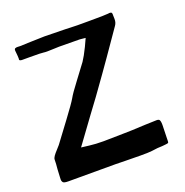

<svg xmlns="http://www.w3.org/2000/svg" viewBox="-126 -811 893 928"><g transform="rotate(-20 320.5 -347.0)"><path d="M363 2Q344 1 315 1H70Q48 1 43 -5.5Q38 -12 38.5 -20.5Q39 -29 39 -32L41 -71Q44 -100 44 -120Q44 -128 51 -138Q58 -148 71 -162L87 -180Q114 -216 163.5 -282.5Q213 -349 225 -370Q237 -392 274 -440.5Q311 -489 320 -502L332 -518Q347 -540 368 -583L386 -622Q380 -622 377 -623L357 -625L251 -626Q233 -626 223 -625L190 -624Q176 -624 172 -625Q163 -627 101 -627H59Q51 -628 49 -630Q47 -632 47.5 -635Q48 -638 48 -640Q48 -651 45 -679Q44 -689 49.5 -691.5Q55 -694 63 -693.5Q71 -693 75 -693Q90 -693 130 -695Q178 -697 201 -697L307 -695L369 -693H428Q514 -693 528 -695L535 -696Q544 -696 546 -692.5Q548 -689 548 -685Q548 -681 548 -680Q548 -679 548.5 -660.5Q549 -642 539 -628Q427 -466 401 -430Q329 -328 279 -262L184 -132Q212 -128 225 -127Q256 -123 297 -123L354 -124Q371 -125 406 -125Q434 -125 510 -129L572 -131Q584 -131 587 -125Q590 -119 590.5 -111Q591 -103 591 -100L589 -27V-21Q589 -11 587 -9Q585 -7 575 -6L555 -4Q533 -4 500 1Q486 3 442 3Z"/></g></svg>

Font: Barriecito
Style: Regular
Weight: 400
Designer: Pablo Cosgaya & Sergio Jiménez
Foundry: Pablo Cosgaya & Sergio Jiménez
Version: Version 1.001